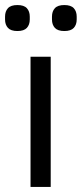

<svg xmlns="http://www.w3.org/2000/svg" viewBox="-36 -741 324 761"><path d="M85 0V-516H165V0ZM33 -618Q7 -618 -4.5 -630.5Q-16 -643 -16 -664V-675Q-16 -696 -4.5 -708.5Q7 -721 33 -721Q59 -721 70.5 -708.5Q82 -696 82 -675V-664Q82 -643 70.5 -630.5Q59 -618 33 -618ZM219 -618Q193 -618 181.5 -630.5Q170 -643 170 -664V-675Q170 -696 181.5 -708.5Q193 -721 219 -721Q245 -721 256.5 -708.5Q268 -696 268 -675V-664Q268 -643 256.5 -630.5Q245 -618 219 -618Z"/></svg>

Font: IBM Plex Sans Thai
Style: Regular
Weight: 400
Designer: Mike Abbink, Paul van der Laan, Pieter van Rosmalen, Ben Mitchell, Mark Frömberg
Foundry: Bold Monday
Version: Version 1.1